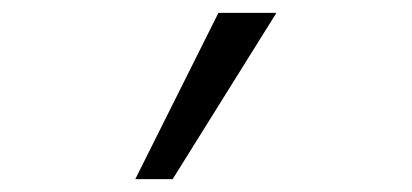

<svg xmlns="http://www.w3.org/2000/svg" viewBox="-20 -734 640 298"><path d="M190 -456 319 -714H409L248 -456Z"/></svg>

Font: Noto Sans Mono
Style: Regular
Weight: 400
Designer: Monotype Design Team
Foundry: Monotype Imaging Inc.
Version: Version 2.014